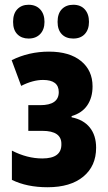

<svg xmlns="http://www.w3.org/2000/svg" viewBox="-20 -777 453 807"><path d="M180 10Q93 10 30 -21V-144Q94 -111 158 -111Q239 -111 238 -171Q239 -227 158 -227H99V-335H149Q227 -335 227 -390Q227 -441 161 -441Q118 -441 69 -416L29 -524Q101 -560 186 -560Q272 -560 320.5 -520.5Q369 -481 369 -414Q369 -367 347 -334.5Q325 -302 281 -289V-284Q331 -274 357.5 -241Q384 -208 384 -156Q384 -79 330 -34.5Q276 10 180 10ZM35 -685Q35 -720 53 -738.5Q71 -757 100 -757Q131 -757 149 -737.5Q167 -718 167 -685Q167 -653 149 -634Q131 -615 100 -615Q71 -615 53 -633Q35 -651 35 -685ZM222 -685Q222 -720 240 -738.5Q258 -757 288 -757Q319 -757 336.5 -737.5Q354 -718 354 -685Q354 -653 336.5 -634Q319 -615 288 -615Q257 -615 239.5 -633.5Q222 -652 222 -685Z"/></svg>

Font: Noto Sans ExtraCondensed ExtraBold
Style: Regular
Weight: 800
Width: 2
Designer: Monotype Design Team
Foundry: Monotype Imaging Inc.
Version: Version 2.013; ttfautohint (v1.8.4.7-5d5b)